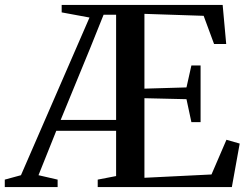

<svg xmlns="http://www.w3.org/2000/svg" viewBox="-72 -763 1012 783"><path d="M-52.5 0V-30.5L13.5 -48.5L293 -691.5L179.5 -712.5V-743H836L850.5 -583.5H801L758.5 -698.5L517 -706.5V-401.5L688.5 -406.5L708.5 -496H746V-265H708.5L688.5 -358.5L517 -362.5V-38L790.5 -51.5L851.5 -193L905.5 -177.5L873.5 0H326.5V-30.5L401.5 -45V-229.5H157.5L85 -48.5L163 -30.5V0ZM175.5 -274H401.5V-703H350.5L296.5 -568.5Z"/></svg>

Font: Merriweather 96pt Medium
Style: Regular
Weight: 500
Version: Version 2.100